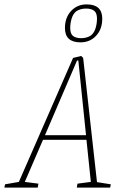

<svg xmlns="http://www.w3.org/2000/svg" viewBox="-77 -855 535 875"><path d="M428 -15 425 0H273L276 -18L337 -26L317 -218H119L36 -26L98 -18L95 0H-57L-54 -15L9 -26L256 -591L293 -600L302 -591L365 -25ZM128 -239H315L280 -579H274ZM219 -727Q219 -775 247 -805Q275 -835 318 -835Q389 -835 389 -770Q389 -722 361 -692Q333 -662 290 -662Q219 -662 219 -727ZM337 -693Q352 -705 358.5 -726.5Q365 -748 365 -770Q365 -796 352 -806Q339 -816 315 -816Q290 -816 271 -804Q256 -792 249.5 -770.5Q243 -749 243 -727Q243 -701 256 -691Q269 -681 293 -681Q318 -681 337 -693Z"/></svg>

Font: Grenze Thin
Style: Italic
Weight: 250
Italic angle: -10°
Designer: Renata Polastri
Foundry: Omnibus-Type
Version: Version 1.002; ttfautohint (v1.8)